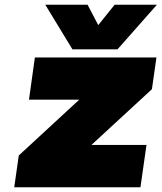

<svg xmlns="http://www.w3.org/2000/svg" viewBox="-20 -789 681 809"><path d="M40 0 59.1 -133.8 314 -369.1H102.1L127 -546.9H639.2L620.1 -413.1L365.2 -178.2H597.2L571.8 0ZM170.9 -769H349.1L394 -683.1L462.9 -769H641.1L475.1 -581.1H285.2Z"/></svg>

Font: Trueno UltraBlack
Style: Italic
Weight: 950
Designer: Julieta Ulanovsky
Foundry: Julieta Ulanovsky
Version: Version 3.001b | FøM Fix